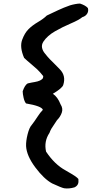

<svg xmlns="http://www.w3.org/2000/svg" viewBox="-20 -829 544 1075"><path d="M339 225Q324 222 272 198Q226 173 177.5 108Q129 43 126 -11Q125 -39 134.5 -77Q144 -115 158 -130Q173 -149 189 -174Q205 -199 220 -214Q214 -235 125 -250V-251Q117 -260 112 -282Q107 -304 107 -318Q119 -353 135 -362Q143 -364 156 -366.5Q169 -369 175.5 -370Q182 -371 191 -373.5Q200 -376 204.5 -378.5Q209 -381 214 -384.5Q219 -388 220.5 -392.5Q222 -397 222 -403Q203 -427 188 -441Q173 -455 153 -471.5Q133 -488 115 -505Q89 -565 104 -606Q118 -644 139.5 -665.5Q161 -687 192.5 -705.5Q224 -724 242 -742Q248 -745 271.5 -756Q295 -767 305.5 -772Q316 -777 337.5 -786Q359 -795 372 -799Q385 -803 401 -806Q417 -809 428 -809Q459 -799 472 -784Q477 -767 468 -752.5Q459 -738 441 -733Q422 -717 376 -697.5Q330 -678 287.5 -653.5Q245 -629 223 -596Q212 -579 215.5 -561.5Q219 -544 232 -529Q246 -511 258.5 -498Q271 -485 286.5 -470Q302 -455 314 -442Q351 -405 334 -353Q328 -335 276 -304Q303 -286 319 -245Q334 -222 326 -198.5Q318 -175 299 -156Q293 -146 283.5 -132.5Q274 -119 268 -109Q262 -99 257 -85Q225 -37 238 20Q286 92 347 125Q353 129 379.5 144Q406 159 418 172L419 176Q420 179 419 181Q422 208 397 220Q366 229 339 225Z"/></svg>

Font: Excalifont
Style: Regular
Weight: 400
Designer: Your Own Font Foundry (Virgil); Ján Filípek / DizajnDesign (Excalifont, modifications)
Foundry: Your Own Font Foundry (Virgil); Ján Filípek / DizajnDesign (Excalifont, modifications)
Version: Version 1.000;Glyphs 3.2 (3227)